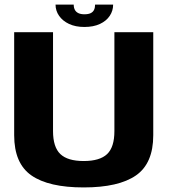

<svg xmlns="http://www.w3.org/2000/svg" viewBox="-20 -816 744 840"><path d="M346 4Q499 4 574.8 -48.5Q650.5 -101 650.5 -224.5V-675H480.5V-242.5Q480.5 -172 448.5 -141.8Q416.5 -111.5 346 -111.5Q276 -111.5 244 -142Q212 -172.5 212 -242.5V-675H42V-224.5Q42 -101 117.5 -48.5Q193 4 346 4ZM349 -698Q389 -698 417.2 -711.2Q445.5 -724.5 460.2 -746.8Q475 -769 475 -796H396Q396 -782.5 391.5 -773Q387 -763.5 376.8 -758.5Q366.5 -753.5 349 -753.5Q333.5 -753.5 323 -758.5Q312.5 -763.5 307.5 -773Q302.5 -782.5 302.5 -796H223Q223 -769 238.5 -746.8Q254 -724.5 282.2 -711.2Q310.5 -698 349 -698Z"/></svg>

Font: Anybody UltraCondensed Thin
Style: Bold
Weight: 700
Version: Version 1.111